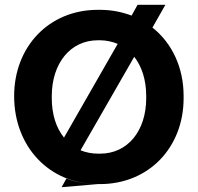

<svg xmlns="http://www.w3.org/2000/svg" viewBox="-20 -755 825 801"><path d="M237 26 257 -10C297 5 341 13 388 13H397C601 13 746 -140 746 -345V-355C746 -474 697 -576 616 -640L670 -735H554L529 -690C489 -705 445 -714 397 -714H388C184 -714 39 -560 39 -354C39 -143 186 13 388 13ZM196 -346V-354C196 -491 274 -587 388 -587H397C424 -587 449 -581 471 -572L247 -181C214 -222 196 -278 196 -346ZM540 -518C572 -477 590 -421 590 -354V-346C590 -208 512 -114 398 -114H389C363 -114 338 -119 316 -128Z"/></svg>

Font: Fixel Display Bold
Style: Bold
Weight: 700
Designer: AlfaBravo + MacPaw
Foundry: Kyrylo Tkachov, Marchela Mozhyna, Serhii Makarenko, Maria Weinstein, Zakhar Kryvoshyya
Version: Version 1.211